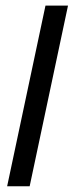

<svg xmlns="http://www.w3.org/2000/svg" viewBox="-20 -650 259 670"><path d="M4.9 0 138.7 -630.4H217.3L83.5 0Z"/></svg>

Font: Open Sans SemiCondensed
Style: Italic
Weight: 400
Width: 4
Italic angle: -12°
Designer: Monotype Design Team
Foundry: Monotype Imaging Inc.
Version: Version 3.000